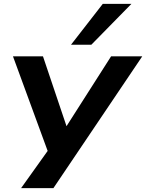

<svg xmlns="http://www.w3.org/2000/svg" viewBox="-20 -792 755 992"><path d="M89 180 236 -26 245 39 47 -501H202L324 -139H323L554 -501H715L256 180ZM347 -561 511 -772H659L452 -561Z"/></svg>

Font: Nunito Sans 7pt Expanded
Style: Bold Italic
Weight: 700
Width: 7
Italic angle: -9°
Designer: Vernon Adams
Foundry: Vernon Adams
Version: Version 3.101;gftools[0.9.27]